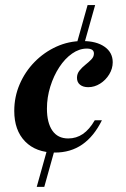

<svg xmlns="http://www.w3.org/2000/svg" viewBox="-20 -591 496 758"><path d="M196.8 11.3Q121.8 11.3 79 -32.7Q36.3 -76.6 36.3 -153.2Q36.3 -208.9 57.7 -258.5Q79 -308.1 116.5 -346.4Q154 -384.7 202.8 -406.9Q251.6 -429 305.6 -429Q360.5 -429 392.7 -406.5Q425 -383.9 425 -345.2Q425 -320.2 411.3 -297.6Q397.6 -275 375.4 -260.9Q353.2 -246.8 328.2 -246.8Q308.1 -246.8 296 -256.5Q283.9 -266.1 283.9 -283.9Q283.9 -300 294 -312.5Q304 -325 317.3 -335.5Q330.6 -346 340.7 -356.5Q350.8 -366.9 350.8 -379.8Q350.8 -399.2 322.6 -399.2Q292.7 -399.2 264.5 -379.4Q236.3 -359.7 214.1 -325.8Q191.9 -291.9 178.6 -249.2Q165.3 -206.5 165.3 -162.1Q165.3 -106.5 186.7 -75.4Q208.1 -44.4 249.2 -44.4Q281.5 -44.4 307.3 -62.1Q333.1 -79.8 354 -116.1H382.3Q350.8 -52.4 304.8 -20.6Q258.9 11.3 196.8 11.3ZM125 146.8 169.4 -12.1H199.2L154.8 146.8ZM281.5 -413.7 325.8 -571H355.6L311.3 -413.7Z"/></svg>

Font: Playfair 5pt SemiExpanded Light ExtraBold
Style: Italic
Weight: 800
Italic angle: -15.6°
Version: Version 2.001;gftools[0.9.30]